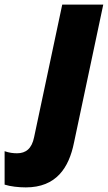

<svg xmlns="http://www.w3.org/2000/svg" viewBox="-148 -573 468 833"><path d="M-36 240C96 240 151 155 173 46L300 -553H122L0 22C-10 72 -36 92 -74 92C-90 92 -108 90 -128 83V228C-103 236 -67 240 -36 240Z"/></svg>

Font: Noto Sans SemiCondensed Black
Style: Italic
Weight: 900
Width: 4
Italic angle: -12°
Designer: Monotype Design Team
Foundry: Monotype Imaging Inc.
Version: Version 2.013